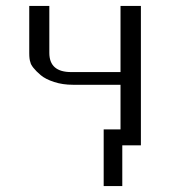

<svg xmlns="http://www.w3.org/2000/svg" viewBox="-20 -492 579 650"><path d="M79 -312V-472H147V-313Q147 -248 221 -248H388V-472H457V0H394V138H331V-54H388V-205H227Q192 -205 163 -214.5Q134 -224 118 -237.5Q102 -251 93 -262.5Q84 -274 83 -281Q79 -291 79 -312Z"/></svg>

Font: Coval
Style: ExtraLight
Weight: 250
Foundry: Context Ltd
Version: Version 001.000